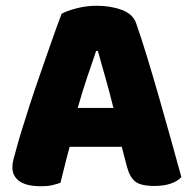

<svg xmlns="http://www.w3.org/2000/svg" viewBox="-20 -636 667 667"><path d="M403 -126H222Q212 -90 204.5 -59Q197 -28 190 -1Q176 4 160.5 7.5Q145 11 123 11Q72 11 47.5 -6.5Q23 -24 23 -55Q23 -69 27 -83Q31 -97 36 -116Q43 -143 55.5 -183.5Q68 -224 83 -270.5Q98 -317 115 -365.5Q132 -414 147 -457.5Q162 -501 174.5 -535.5Q187 -570 194 -588Q211 -598 245.5 -607Q280 -616 315 -616Q365 -616 403.5 -601.5Q442 -587 453 -555Q471 -504 492 -435Q513 -366 534 -292.5Q555 -219 575 -147.5Q595 -76 610 -21Q598 -7 574 1.5Q550 10 517 10Q468 10 449 -6Q430 -22 421 -57ZM314 -459Q300 -418 283 -368Q266 -318 250 -261H374Q360 -318 345.5 -368.5Q331 -419 320 -459Z"/></svg>

Font: Baloo Bhaina 2 ExtraBold
Style: Regular
Weight: 800
Designer: Yesha Goshar, Manish Minz, Shuchita Grover and Ek Type
Foundry: Ek Type
Version: Version 1.640;hotconv 1.0.111;makeotfexe 2.5.65597; ttfautoh